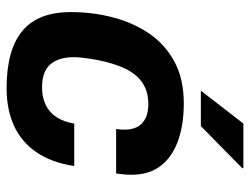

<svg xmlns="http://www.w3.org/2000/svg" viewBox="-110 -654 775 596"><g transform="rotate(90 278.0 -355.5)"><path d="M253 12Q135 12 76 -36.5Q17 -85 17 -187Q17 -254 33 -316.5Q49 -379 82.5 -429Q116 -479 170 -508.5Q224 -538 300 -538Q367 -538 417 -520Q467 -502 494.5 -466Q522 -430 522 -376Q522 -365 521 -353Q520 -341 518 -328H380Q381 -335 381.5 -341.5Q382 -348 382 -354Q382 -378 373 -394.5Q364 -411 346 -419.5Q328 -428 303 -428Q264 -428 237 -410Q210 -392 193 -357Q176 -322 166 -271Q161 -243 159 -226.5Q157 -210 157 -197Q157 -149 179.5 -123.5Q202 -98 251 -98Q282 -98 305.5 -109.5Q329 -121 343.5 -143.5Q358 -166 363 -198H495Q484 -127 452 -80.5Q420 -34 370 -11Q320 12 253 12ZM261 -591 363 -723H501L502 -720L371 -591Z"/></g></svg>

Font: Archivo VF Beta
Style: Italic
Weight: 400
Italic angle: -10°
Designer: Hector Gatti
Foundry: Omnibus-Type
Version: Version 1.002